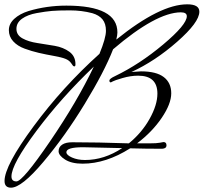

<svg xmlns="http://www.w3.org/2000/svg" viewBox="-20 -727 942 888"><path d="M588 -394Q588 -394 632 -397Q703 -397 737.5 -370.5Q772 -344 772 -295.5Q772 -247 728 -182Q684 -117 614 -64H671Q706 -64 720 -67Q734 -70 736 -70Q750 -70 750 -55Q750 -40 730 -39Q653 -39 582 -41Q470 30 362 30Q311 30 281 11Q251 -8 251 -27.5Q251 -47 267.5 -58Q284 -69 314 -69Q431 -69 576 -64Q636 -113 672 -177.5Q708 -242 708 -294Q708 -377 619 -377Q584 -377 546.5 -366Q509 -355 501.5 -350.5Q494 -346 492 -346Q486 -346 486 -354.5Q486 -363 512 -375Q626 -430 735 -521.5Q844 -613 844 -652Q844 -670 816 -670Q702 -669 503 -499Q463 -396 371.5 -246Q280 -96 180 22.5Q80 141 31 141Q1 141 1 110Q1 39 135.5 -143Q270 -325 440 -478Q470 -551 470 -584.5Q470 -618 454 -637.5Q438 -657 407 -666Q358 -679 303.5 -679Q249 -679 220 -676.5Q191 -674 149.5 -666.5Q108 -659 82 -640.5Q56 -622 56 -593.5Q56 -565 84 -549.5Q112 -534 152.5 -528Q193 -522 233 -515Q273 -508 301 -487.5Q329 -467 329 -430Q329 -420 324.5 -420Q320 -420 317.5 -423Q315 -426 309 -435Q300 -448 282.5 -455Q265 -462 228.5 -468.5Q192 -475 159.5 -482.5Q127 -490 94 -502Q61 -514 41 -536Q21 -558 21 -587.5Q21 -617 46 -640Q71 -663 112 -676Q196 -701 287 -701Q523 -701 523 -577Q523 -566 518 -544Q720 -707 846 -707Q902 -707 902 -673Q902 -624 799.5 -534Q697 -444 588 -394ZM56 112Q85 112 211.5 -73.5Q338 -259 414 -419Q264 -276 148.5 -121.5Q33 33 33 89Q33 112 56 112ZM545 -42 364 -46Q287 -46 287 -23Q287 -10 313 1.5Q339 13 373 13Q462 13 545 -42Z"/></svg>

Font: Mrs Saint Delafield
Style: Regular
Weight: 400
Designer: Alejandro Paul
Foundry: Alejandro Paul
Version: Version 1.000